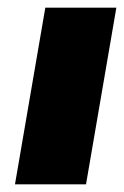

<svg xmlns="http://www.w3.org/2000/svg" viewBox="-20 -480 323 500"><path d="M98 -460 19 0H204L283 -460Z"/></svg>

Font: Jost Black
Style: Italic
Weight: 900
Italic angle: -5°
Version: Version 3.710